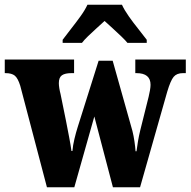

<svg xmlns="http://www.w3.org/2000/svg" viewBox="-25 -786 800 806"><path d="M60 -426Q50 -458 37 -468.5Q24 -479 -2 -479H-5V-536H286V-479H275Q248 -479 235 -470Q222 -461 222 -437Q222 -428 224 -415.5Q226 -403 229 -392L252 -279Q259 -243 265.5 -209Q272 -175 275 -152H279Q281 -176 287.5 -203Q294 -230 301 -252L389 -531H448L531 -236Q536 -216 539.5 -192Q543 -168 544 -151H548Q551 -174 554.5 -194.5Q558 -215 564 -240L599 -380Q602 -392 604.5 -406.5Q607 -421 607 -430Q607 -479 548 -479H543V-536H755V-479H743Q717 -479 704 -463.5Q691 -448 677 -401L563 0H449L371 -297L287 0H172ZM238 -619Q252 -638 272.5 -664Q293 -690 312.5 -717Q332 -744 342 -766H487Q497 -744 516 -717Q535 -690 556 -664Q577 -638 591 -619V-606H510Q503 -615 485 -632.5Q467 -650 447 -668Q427 -686 414 -698Q400 -685 381 -668Q362 -651 345 -634.5Q328 -618 319 -606H238Z"/></svg>

Font: Noto Serif Hebrew Condensed Black
Style: Regular
Weight: 900
Width: 3
Designer: Monotype Design Team
Foundry: Monotype Imaging Inc.
Version: Version 2.004; ttfautohint (v1.8.4.7-5d5b)